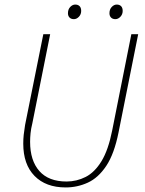

<svg xmlns="http://www.w3.org/2000/svg" viewBox="-20 -810 634 842"><path d="M268 12Q181 12 131.5 -38.5Q82 -89 82 -180Q82 -200 84 -219Q86 -238 90 -262L170 -660H200L122 -270Q116 -246 114 -226Q112 -206 112 -188Q112 -106 152.5 -60Q193 -14 272 -14Q316 -14 355.5 -34Q395 -54 425 -103Q455 -152 472 -238L556 -660H586L500 -230Q481 -135 446 -82.5Q411 -30 365 -9Q319 12 268 12ZM304 -726Q292 -726 285 -733Q278 -740 278 -752Q278 -769 288 -779.5Q298 -790 310 -790Q322 -790 329 -783Q336 -776 336 -762Q336 -747 326 -736.5Q316 -726 304 -726ZM486 -726Q474 -726 467 -733Q460 -740 460 -752Q460 -769 470 -779.5Q480 -790 492 -790Q504 -790 511 -783Q518 -776 518 -762Q518 -747 508 -736.5Q498 -726 486 -726Z"/></svg>

Font: Source Sans 3
Style: Italic
Weight: 200
Italic angle: -11°
Designer: Paul D. Hunt
Foundry: Adobe
Version: Version 3.046;hotconv 1.0.118;makeotfexe 2.5.65603